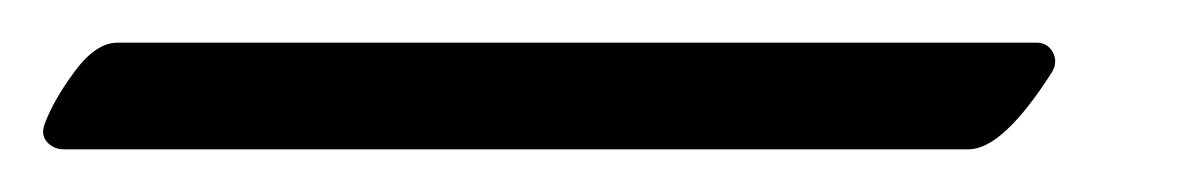

<svg xmlns="http://www.w3.org/2000/svg" viewBox="-73 112 558 90"><path d="M-18 132H413Q418 132 420.5 136.5Q423 141 420 146Q397 182 381 182H-43Q-48 182 -51 178.5Q-54 175 -52 170Q-48 159 -38 145.5Q-28 132 -18 132Z"/></svg>

Font: EB Garamond 12
Style: Italic
Weight: 400
Italic angle: -17°
Version: Version 0.016; ttfautohint (v1.8.4)